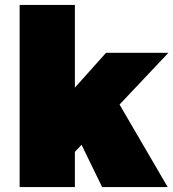

<svg xmlns="http://www.w3.org/2000/svg" viewBox="-20 -762 706 782"><path d="M60 -742H285V0H60ZM412 -547H666L275 -133V-394ZM453 -360 663 0H396L287 -224Z"/></svg>

Font: Alexandria Black
Style: Regular
Weight: 900
Designer: Mohamed Gaber
Foundry: Kief Type Foundry
Version: Version 5.100